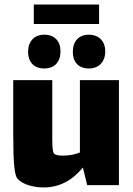

<svg xmlns="http://www.w3.org/2000/svg" viewBox="-20 -811 582 841"><path d="M414 -791H128V-706H414ZM174 -511C219 -511 245 -540 245 -586C245 -631 219 -659 174 -659C130 -659 103 -630 103 -584C103 -538 130 -511 174 -511ZM299 -584C299 -538 325 -511 369 -511C413 -511 441 -540 441 -586C441 -631 413 -659 369 -659C325 -659 299 -630 299 -584ZM330 -460V-143C312 -136 291 -131 272 -130C250 -128 222 -130 216 -139C208 -150 209 -198 209 -220V-460H38V-218C38 -95 44 -43 56 -29C78 -3 126 10 171 10C240 10 296 -20 343 -77L362 0H501V-460Z"/></svg>

Font: FilmFarsi Display
Style: Regular
Weight: 400
Designer: Borna Izadpanah
Foundry: Borna Izadpanah
Version: Version 1.000;PS 001.000;hotconv 1.0.88;makeotf.lib2.5.64775